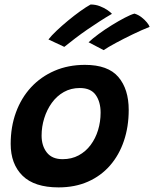

<svg xmlns="http://www.w3.org/2000/svg" viewBox="-20 -821 686 854"><path d="M240.5 12.5Q133 12.5 80.2 -39.5Q27.5 -91.5 27.5 -181Q27.5 -257 51 -321.2Q74.5 -385.5 118.2 -432.8Q162 -480 222.8 -506.2Q283.5 -532.5 358 -532.5Q460.5 -532.5 506.5 -478.5Q552.5 -424.5 552.5 -332Q552.5 -257.5 531.2 -194.5Q510 -131.5 469.5 -85Q429 -38.5 371.2 -13Q313.5 12.5 240.5 12.5ZM258.5 -113Q298.5 -113 330 -130Q361.5 -147 383.2 -176.2Q405 -205.5 416.2 -242.5Q427.5 -279.5 427.5 -320Q427.5 -367.5 405.8 -398.5Q384 -429.5 335 -429.5Q295.5 -429.5 264 -411.8Q232.5 -394 210.5 -363.5Q188.5 -333 176.8 -295.2Q165 -257.5 165 -218Q165 -172.5 188.2 -142.8Q211.5 -113 258.5 -113ZM383 -801Q405 -801 424.2 -793.5Q443.5 -786 457.8 -776.2Q472 -766.5 478 -759.5Q451 -744 423.5 -726.2Q396 -708.5 368.8 -689.8Q341.5 -671 315.8 -651.5Q290 -632 266 -612.5L195.5 -645.5Q208.5 -662.5 231.8 -684.5Q255 -706.5 282.5 -729.2Q310 -752 336.5 -771Q363 -790 383 -801ZM578 -760.5Q595 -755.5 609.5 -744.2Q624 -733 633.5 -721.2Q643 -709.5 645.5 -701.5Q610 -687.5 569.8 -668Q529.5 -648.5 494.8 -629.8Q460 -611 441 -598L374 -633Q392 -650 419.5 -670.2Q447 -690.5 477.5 -709.2Q508 -728 534.8 -742Q561.5 -756 578 -760.5Z"/></svg>

Font: Grandstander Thin SemiBold
Style: Italic
Weight: 600
Italic angle: -15°
Version: Version 1.200